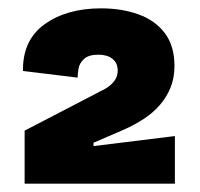

<svg xmlns="http://www.w3.org/2000/svg" viewBox="-20 -710 478 460"><path d="M39 -270V-397L220 -491Q233 -497 242 -504Q251 -511 256.5 -520Q262 -529 262 -541Q262 -559 249.5 -569Q237 -579 216 -579Q192 -579 181 -568.5Q170 -558 168 -545Q166 -532 166 -524L35 -540Q34 -614 87 -652Q140 -690 222 -690Q272 -690 312 -675.5Q352 -661 375 -630.5Q398 -600 398 -552Q398 -523 388.5 -500Q379 -477 363 -458.5Q347 -440 325 -425.5Q303 -411 276 -399L204 -368V-360L399 -384V-270Z"/></svg>

Font: Bricolage Grotesque 48pt Condensed ExtraBold ExtraBold
Style: Regular
Weight: 800
Version: Version 1.000;gftools[0.9.30]